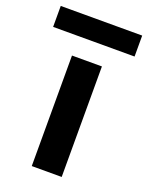

<svg xmlns="http://www.w3.org/2000/svg" viewBox="-188 -775 650 844"><g transform="rotate(20 137.5 -352.5)"><path d="M68 0V-517H208V0ZM-53 -607V-705H328V-607Z"/></g></svg>

Font: DM Sans 11pt ExtraBold
Style: Regular
Weight: 800
Version: Version 4.004;gftools[0.9.30]